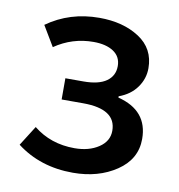

<svg xmlns="http://www.w3.org/2000/svg" viewBox="-69 -628 659 705"><g transform="rotate(10 260.0 -275.5)"><path d="M248 12.7Q126 12.7 38.1 -54.7L85 -128.9Q149.4 -77.1 238.3 -77.1Q292 -77.1 328.1 -101.1Q364.3 -125 364.3 -164.1Q364.3 -245.1 241.2 -245.1H161.1V-324.2H228.5Q285.2 -324.2 314 -344.7Q342.8 -365.2 342.8 -401.4Q342.8 -436.5 314.9 -455.1Q287.1 -473.6 240.2 -473.6Q161.1 -473.6 95.7 -428.7L50.8 -503.9Q135.7 -564.5 246.1 -564.5Q335 -564.5 395 -525.4Q455.1 -486.3 455.1 -413.1Q455.1 -374 431.6 -341.3Q408.2 -308.6 365.2 -293V-288.1Q477.5 -259.8 477.5 -153.3Q477.5 -78.1 410.2 -32.7Q342.8 12.7 248 12.7Z"/></g></svg>

Font: Gen Shin Gothic Medium
Style: Regular
Weight: 500
Designer: [Source Han Sans]
Ryoko NISHIZUKA  (kana & ideographs); Paul D. Hunt (Latin, Greek & Cyrillic); Wenlong ZHANG  (bopomofo
Version: Version 1.002.20150607